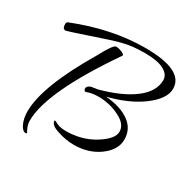

<svg xmlns="http://www.w3.org/2000/svg" viewBox="-140 -640 859 869"><g transform="rotate(30 290.0 -205.5)"><path d="M317 34Q274 34 230 19Q187 6 187 -17Q187 -19 189 -19L195 -17Q218 -2 253 -2Q338 -2 403 -43Q467 -83 467 -121Q467 -160 416 -185Q388 -199 360.5 -205Q333 -211 309 -211Q269 -211 244 -200Q234 -201 234 -213Q234 -227 255 -233L287 -238Q398 -268 460 -315.5Q522 -363 522 -422Q522 -451 489 -469Q456 -487 389 -487Q323 -487 278 -475Q256 -470 220.5 -458.5Q185 -447 132 -429Q31 -395 27 -395Q10 -395 10 -419Q10 -430 17 -433Q205 -508 379 -508Q580 -508 580 -410Q580 -358 509 -305Q474 -279 430.5 -260Q387 -241 335 -228Q412 -222 458 -189.5Q504 -157 504 -101Q504 -47 448 -6Q393 34 317 34ZM102 97Q85 97 72.5 70Q60 43 60 7Q60 -124 205 -368Q247 -447 261 -447Q275 -447 291 -440.5Q307 -434 307 -428Q307 -427 306 -425Q90 -112 90 38Q90 57 98 75Q106 93 108 93Q106 97 102 97Z"/></g></svg>

Font: Qwigley
Style: Regular
Weight: 400
Designer: Robert E. Leuschke
Foundry: Robert E. Leuschke
Version: Version 1.010; ttfautohint (v1.8.3)